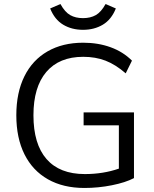

<svg xmlns="http://www.w3.org/2000/svg" viewBox="-20 -925 764 953"><path d="M645 -367V-41Q603 -19 535.5 -5.5Q468 8 399 8Q294 8 218 -35Q142 -78 101.5 -159Q61 -240 61 -353Q61 -465 101 -546Q141 -627 216 -670Q291 -713 393 -713Q467 -713 529 -690.5Q591 -668 635 -624L604 -561Q553 -605 503.5 -624Q454 -643 393 -643Q274 -643 210 -568Q146 -493 146 -353Q146 -210 211 -135.5Q276 -61 401 -61Q492 -61 570 -88V-303H395V-367ZM229 -883 280 -905Q302 -865 328.5 -850Q355 -835 392 -835Q429 -835 455.5 -850Q482 -865 504 -905L555 -883Q533 -828 490.5 -802.5Q448 -777 392 -777Q336 -777 293.5 -802.5Q251 -828 229 -883Z"/></svg>

Font: wassup Sans
Style: Regular
Weight: 400
Version: Version 2.001